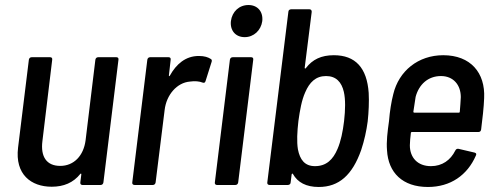

<svg xmlns="http://www.w3.org/2000/svg" viewBox="-20 -737 1970 765"><path d="M360 -499 321 -178C313 -116 274 -76 220 -76C166 -76 141 -112 149 -175L188 -499C189 -505 186 -509 180 -509H106C100 -509 96 -505 95 -499L52 -149C39 -42 104 7 186 7C234 7 272 -9 300 -44C303 -47 304 -45 304 -42L300 -10C299 -4 303 0 308 0H381C387 0 391 -4 392 -10L452 -499C453 -505 450 -509 444 -509H371C365 -509 361 -505 360 -499Z M772 -514C719 -514 682 -481 657 -436C655 -432 652 -433 653 -437L660 -499C661 -505 658 -509 652 -509H578C572 -509 568 -505 567 -499L507 -10C506 -4 510 0 516 0H589C595 0 599 -4 600 -10L636 -299C643 -359 685 -408 737 -412C756 -415 775 -413 787 -408C793 -406 797 -407 799 -414L823 -490C825 -495 824 -500 820 -502C809 -509 795 -514 772 -514Z M955 -589C991 -589 1020 -616 1025 -653C1029 -691 1006 -717 970 -717C933 -717 905 -691 900 -653C896 -616 918 -589 955 -589ZM844 0H918C924 0 928 -4 929 -10L989 -499C990 -505 987 -509 981 -509H907C901 -509 897 -505 896 -499L836 -10C835 -4 839 0 844 0Z M1449 -367C1442 -467 1396 -517 1310 -517C1260 -517 1225 -500 1199 -466C1197 -463 1194 -463 1194 -467L1222 -690C1222 -696 1219 -700 1213 -700H1140C1134 -700 1129 -696 1129 -690L1045 -10C1044 -4 1048 0 1054 0H1127C1133 0 1138 -4 1138 -10L1142 -42C1143 -45 1145 -47 1147 -44C1166 -10 1200 8 1250 8C1331 8 1384 -40 1419 -139C1432 -178 1440 -216 1445 -253C1449 -290 1451 -332 1449 -367ZM1325 -144C1307 -101 1280 -75 1235 -75C1194 -75 1175 -101 1167 -142C1162 -173 1164 -212 1169 -255C1175 -298 1182 -338 1196 -369C1213 -409 1238 -434 1279 -434C1319 -434 1341 -410 1350 -371C1357 -340 1356 -300 1351 -255C1346 -213 1338 -174 1325 -144Z M1697 -75C1644 -75 1613 -109 1613 -158C1613 -172 1615 -189 1617 -207C1617 -210 1619 -211 1621 -211H1886C1892 -211 1896 -214 1897 -221C1902 -260 1908 -312 1909 -346C1914 -447 1855 -517 1746 -517C1646 -517 1569 -454 1547 -362C1539 -331 1533 -293 1530 -255C1524 -212 1519 -173 1522 -138C1527 -49 1584 8 1685 8C1775 8 1842 -39 1876 -117C1879 -123 1878 -127 1871 -129L1807 -144C1801 -145 1797 -143 1794 -137C1775 -99 1742 -75 1697 -75ZM1737 -434C1786 -434 1816 -399 1816 -350C1815 -333 1814 -313 1812 -292C1812 -289 1810 -288 1808 -288H1631C1629 -288 1627 -289 1627 -292C1630 -313 1633 -333 1636 -351C1649 -400 1685 -434 1737 -434Z"/></svg>

Font: Barlow Semi Condensed Medium
Style: Italic
Weight: 500
Width: 4
Italic angle: -7°
Designer: Jeremy Tribby
Foundry: Tribby Type
Version: Version 1.422;hotconv 1.0.109;makeotfexe 2.5.65596